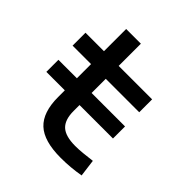

<svg xmlns="http://www.w3.org/2000/svg" viewBox="-184 -809 955 955"><g transform="rotate(45 293.0 -332.0)"><path d="M34.2 -242.2V-327.1H164.1V-426.8H34.2V-517.6H164.1V-673.8H267.6V-517.6H502.9V-426.8H267.6V-327.1H502.9V-242.2H267.6V-200.2Q267.6 -138.7 297.6 -110.8Q327.6 -83 396.5 -83Q420.9 -83 448.2 -85.7Q475.6 -88.4 510.7 -92.8L522.5 -2Q488.3 3.9 455.8 6.8Q423.3 9.8 386.7 9.8Q269 9.8 216.6 -39.1Q164.1 -87.9 164.1 -195.3V-242.2Z"/></g></svg>

Font: Cascadia Mono PL
Style: Regular
Weight: 400
Monospace: yes
Designer: Aaron Bell
Foundry: Saja Typeworks
Version: Version 2404.023; ttfautohint (v1.8.4)